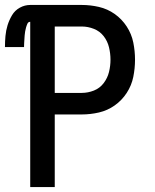

<svg xmlns="http://www.w3.org/2000/svg" viewBox="-28 -755 624 775"><path d="M94 0H193V-293H302Q337 -293 371.5 -301Q406 -309 435 -329.5Q464 -350 483.5 -380Q503 -410 510 -444.5Q517 -479 517 -514Q517 -549 510 -583.5Q503 -618 483.5 -648Q464 -678 435 -698.5Q406 -719 371.5 -727Q337 -735 302 -735H94Q72 -735 52 -724Q32 -713 20.5 -693.5Q9 -674 2.5 -653Q-4 -632 -6 -609.5Q-8 -587 -8 -565H69Q69 -573 69.5 -581Q70 -589 70.5 -596.5Q71 -604 71.5 -612Q72 -620 73.5 -628Q75 -636 77 -643.5Q79 -651 82.5 -659Q86 -667 94 -667ZM193 -380V-648H302Q327 -648 351 -638.5Q375 -629 390.5 -609Q406 -589 412 -564Q418 -539 418 -514Q418 -489 412 -464.5Q406 -440 390.5 -419.5Q375 -399 351 -389.5Q327 -380 302 -380Z"/></svg>

Font: Iosevka Sparkle Medium
Style: Regular
Weight: 500
Designer: Belleve Invis
Foundry: Belleve Invis
Version: Version 4.5.0; ttfautohint (v1.8.3)